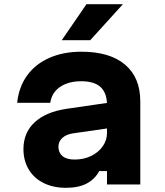

<svg xmlns="http://www.w3.org/2000/svg" viewBox="-20 -881 790 917"><path d="M502 -391V-269L328 -244Q296 -239 277.5 -222Q259 -205 259 -180Q259 -152 278.5 -135.5Q298 -119 336 -119Q380 -119 415 -136Q450 -153 470.5 -182Q491 -211 491 -246V-380Q491 -436 461 -464.5Q431 -493 368 -493Q326 -493 294.5 -480.5Q263 -468 244 -445.5Q225 -423 220 -390H62Q70 -466 109.5 -520.5Q149 -575 215.5 -604.5Q282 -634 369 -634Q504 -634 577 -572.5Q650 -511 650 -397V0H491V-64H454Q433 -25 394 -4.5Q355 16 295 16Q234 16 188 -7Q142 -30 117 -72Q92 -114 92 -169Q92 -247 145 -296.5Q198 -346 296 -361ZM275 -689 393 -861H567L411 -689Z"/></svg>

Font: Martian Mono SemiExpanded SemiExpanded
Style: Bold
Weight: 700
Width: 6
Monospace: yes
Version: Version 1.000